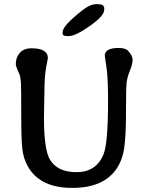

<svg xmlns="http://www.w3.org/2000/svg" viewBox="-20 -916 725 936"><path d="M316.4 -740.2H306.2Q285.2 -740.2 285.2 -752.9V-759.8Q285.2 -790.5 382.8 -866.7Q419.9 -895.5 447.8 -895.5H458.5Q488.3 -895.5 488.3 -875V-869.6L487.8 -867.2Q487.8 -838.4 417.7 -789.3Q347.7 -740.2 316.4 -740.2ZM490.7 -644.5Q491.2 -682.1 557.6 -682.1Q591.8 -682.1 604 -668.9Q626.5 -644.5 626.5 -624.3Q626.5 -604 613.8 -573Q601.1 -542 597.7 -516.6Q594.2 -491.2 594.2 -375.5Q594.2 -369.6 594.2 -363.3Q594.2 -256.3 585.9 -197.8Q567.9 -68.4 459.5 -22Q407.2 0 331.1 0Q174.8 0 115.7 -105Q93.8 -144 88.6 -191.7Q83.5 -239.3 83.5 -361.1Q83.5 -482.9 82.3 -509Q81.1 -535.2 75.7 -551.8L64.9 -576.2Q57.1 -594.7 57.1 -603.5Q57.1 -637.2 77.1 -658.9Q97.2 -680.7 132.8 -680.7Q213.4 -680.7 213.4 -632.8Q213.4 -629.9 204.8 -586.7Q196.3 -543.5 196.3 -449.7L195.8 -432.1Q195.3 -414.6 195.3 -397.5L194.3 -344.2Q194.3 -188 222.7 -139.2Q258.8 -76.7 353.5 -76.7Q447.8 -76.7 483.9 -161.6Q506.8 -215.3 506.8 -425.3Q506.8 -537.6 498.8 -589.1Q490.7 -640.6 490.7 -644.5Z"/></svg>

Font: Averia Gruesa Libre
Style: Regular
Weight: 400
Italic angle: -1.70001°
Version: Version 1.002